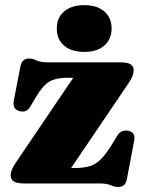

<svg xmlns="http://www.w3.org/2000/svg" viewBox="-20 -730 570 764"><path d="M489.5 -396 263 -61.5H278Q314.5 -61.5 339 -69.5Q363.5 -77.5 384 -99Q404.5 -120.5 429 -161L446 -189Q454.5 -203.5 466.2 -207.8Q478 -212 491 -209.5Q520 -203.5 514 -170.5L484.5 -15.5Q478.5 14 450.5 14Q435.5 14 420.5 7Q405.5 0 374.5 0H76.5Q47 0 34.8 -8Q22.5 -16 22.5 -32Q22.5 -42.5 27.5 -55.2Q32.5 -68 45 -86L271.5 -420.5H247Q203 -420.5 177 -405.8Q151 -391 123 -344L100 -305Q85 -280 57 -288Q28 -296.5 35 -330.5L61.5 -466.5Q67.5 -497 95.5 -497Q110.5 -497 125.5 -489.5Q140.5 -482 171 -482H458Q487.5 -482 499.8 -474Q512 -466 512 -450Q512 -439.5 507 -426.8Q502 -414 489.5 -396ZM315.5 -523.5Q264.5 -523.5 235.2 -548.2Q206 -573 206 -617Q206 -659.5 235.2 -684.5Q264.5 -709.5 315.5 -709.5Q366.5 -709.5 395.2 -684.5Q424 -659.5 424 -617Q424 -574 395.2 -548.8Q366.5 -523.5 315.5 -523.5Z"/></svg>

Font: Fraunces 9pt S000 Black
Style: Regular
Weight: 900
Version: Version 1.000; ttfautohint (v1.8.3)